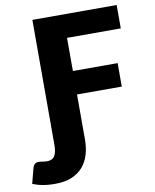

<svg xmlns="http://www.w3.org/2000/svg" viewBox="-183 -801 847 1052"><g transform="rotate(-10 240.5 -275.0)"><path d="M70.5 -728.5H539.5V-598.5H240.5V-414H489.5V-283.5H240.5V-33Q240.5 12.5 229 51Q217.5 89.5 193 117.8Q168.5 146 130.5 162Q92.5 178 39.5 178Q17 178 -0.2 176.5Q-17.5 175 -32.2 172.2Q-47 169.5 -60 165.5Q-73 161.5 -86.5 156.5L-64.5 72Q-61.5 61 -56.2 54.8Q-51 48.5 -44.5 46Q-38 43.5 -30.8 43.5Q-23.5 43.5 -16 45Q-10.5 46 -2 47.2Q6.5 48.5 15.5 48.5Q45.5 48.5 58 28Q70.5 7.5 70.5 -33Z"/></g></svg>

Font: Lato Black
Style: Regular
Weight: 900
Designer: Lukasz Dziedzic
Foundry: tyPoland Lukasz Dziedzic
Version: Version 2.007; 2014-02-27